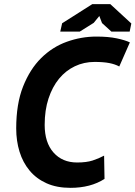

<svg xmlns="http://www.w3.org/2000/svg" viewBox="-20 -890 652 924"><path d="M483 -29Q416 14 319 14Q253 14 204 -8Q155 -30 122.5 -69Q90 -108 74 -160Q58 -212 58 -272Q58 -390 91 -473.5Q124 -557 178 -610.5Q232 -664 301.5 -689Q371 -714 444 -714Q501 -714 541.5 -705.5Q582 -697 605 -686L554 -570Q534 -581 506 -586.5Q478 -592 435 -592Q384 -592 340 -571Q296 -550 264 -511Q232 -472 213.5 -416Q195 -360 195 -289Q195 -204 237.5 -156Q280 -108 351 -108Q396 -108 425.5 -117.5Q455 -127 481 -141ZM424 -870H511L612 -777L604 -738H516L471 -779L458 -813L431 -780L364 -738H270L279 -778Z"/></svg>

Font: PT Sans
Style: Bold Italic
Weight: 700
Italic angle: -12°
Designer: A.Korolkova, O.Umpeleva, V.Yefimov
Foundry: ParaType Ltd
Version: Version 2.003W OFL